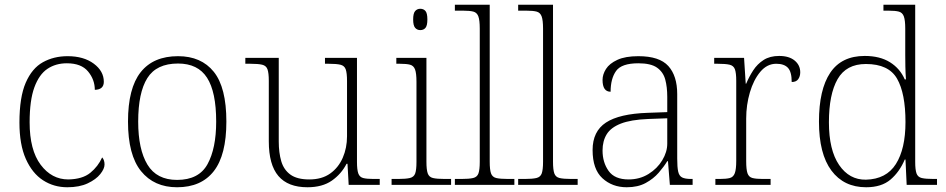

<svg xmlns="http://www.w3.org/2000/svg" viewBox="-20 -780 3990 810"><path d="M264 10Q207 10 161.5 -19.5Q116 -49 89 -109.5Q62 -170 62 -263Q62 -370 88.5 -431Q115 -492 161 -517.5Q207 -543 265 -543Q333 -543 375.5 -511.5Q418 -480 418 -435Q418 -402 380 -401Q380 -444 351.5 -478.5Q323 -513 262 -513Q215 -513 180 -489.5Q145 -466 125 -411.5Q105 -357 105 -264Q105 -147 151.5 -85Q198 -23 268 -23Q328 -24 361 -51Q394 -78 411 -116Q421 -105 421 -86Q421 -68 403 -45.5Q385 -23 350 -6.5Q315 10 264 10Z M727 10Q630 10 575 -58Q520 -126 520 -267Q520 -408 573.5 -475.5Q627 -543 731 -543Q829 -543 882 -477Q935 -411 935 -267Q935 -126 882 -58Q829 10 727 10ZM727 -21Q819 -21 855.5 -87.5Q892 -154 892 -267Q892 -392 853.5 -452Q815 -512 731 -512Q640 -512 601.5 -450.5Q563 -389 563 -267Q563 -150 602 -85.5Q641 -21 727 -21Z M1277 10Q1195 10 1154.5 -37.5Q1114 -85 1114 -184V-439Q1114 -472 1108.5 -487.5Q1103 -503 1086 -507Q1069 -511 1036 -511H1015V-536H1156V-183Q1156 -136 1166.5 -100Q1177 -64 1205 -43.5Q1233 -23 1285 -23Q1338 -23 1373 -48Q1408 -73 1426 -114.5Q1444 -156 1444 -205V-438Q1444 -472 1438.5 -487.5Q1433 -503 1416 -507Q1399 -511 1366 -511H1351V-536H1486V-97Q1486 -64 1491.5 -48.5Q1497 -33 1512 -29Q1527 -25 1556 -25H1582V0H1451L1446 -89H1442Q1420 -46 1380 -18Q1340 10 1277 10Z M1753 -653Q1740 -653 1731.5 -662.5Q1723 -672 1723 -698Q1723 -724 1731.5 -733.5Q1740 -743 1753 -743Q1767 -743 1775 -733.5Q1783 -724 1783 -698Q1783 -672 1775 -662.5Q1767 -653 1753 -653ZM1632 0V-25H1659Q1692 -25 1709 -29Q1726 -33 1731.5 -48Q1737 -63 1737 -97V-435Q1737 -471 1731 -487Q1725 -503 1710 -507Q1695 -511 1667 -511H1652V-536H1779V-98Q1779 -64 1784.5 -48.5Q1790 -33 1806.5 -29Q1823 -25 1857 -25H1883V0Z M1899 0V-25H1926Q1959 -25 1976 -29Q1993 -33 1998.5 -48.5Q2004 -64 2004 -98V-659Q2004 -695 1998 -711Q1992 -727 1977 -731Q1962 -735 1934 -735H1899V-760H2046V-98Q2046 -64 2051.5 -48.5Q2057 -33 2073.5 -29Q2090 -25 2124 -25H2150V0Z M2166 0V-25H2193Q2226 -25 2243 -29Q2260 -33 2265.5 -48.5Q2271 -64 2271 -98V-659Q2271 -695 2265 -711Q2259 -727 2244 -731Q2229 -735 2201 -735H2166V-760H2313V-98Q2313 -64 2318.5 -48.5Q2324 -33 2340.5 -29Q2357 -25 2391 -25H2417V0Z M2624 10Q2563 10 2521.5 -28Q2480 -66 2480 -147Q2480 -226 2536.5 -263Q2593 -300 2712 -304L2795 -307V-371Q2795 -413 2786.5 -444.5Q2778 -476 2752 -494.5Q2726 -513 2673 -513Q2602 -513 2579 -480.5Q2556 -448 2556 -393Q2522 -393 2522 -443Q2522 -466 2536.5 -489Q2551 -512 2584.5 -527.5Q2618 -543 2673 -543Q2762 -543 2799.5 -501.5Q2837 -460 2837 -383V-111Q2837 -75 2841 -56.5Q2845 -38 2857.5 -31.5Q2870 -25 2896 -25H2902V0H2806L2798 -100H2795Q2781 -77 2759 -51.5Q2737 -26 2704 -8Q2671 10 2624 10ZM2632 -23Q2679 -23 2716 -46Q2753 -69 2774 -104Q2795 -139 2795 -174V-281L2714 -278Q2641 -275 2599 -258.5Q2557 -242 2539.5 -213.5Q2522 -185 2522 -145Q2522 -95 2547.5 -59Q2573 -23 2632 -23Z M2998 0V-25H3016Q3044 -25 3059 -29Q3074 -33 3080 -49.5Q3086 -66 3086 -101V-439Q3086 -472 3080.5 -487.5Q3075 -503 3058 -507Q3041 -511 3008 -511H2993V-536H3119L3126 -427H3128Q3140 -456 3157.5 -483Q3175 -510 3201.5 -527Q3228 -544 3267 -544Q3309 -544 3332.5 -524.5Q3356 -505 3356 -475Q3356 -458 3347.5 -446Q3339 -434 3320 -434Q3320 -477 3304 -494Q3288 -511 3255 -511Q3216 -511 3187.5 -477Q3159 -443 3143.5 -390Q3128 -337 3128 -280V-100Q3128 -65 3133.5 -49Q3139 -33 3154.5 -29Q3170 -25 3198 -25H3231V0Z M3634 10Q3540 10 3487.5 -60.5Q3435 -131 3435 -267Q3435 -402 3482.5 -473Q3530 -544 3628 -544Q3692 -544 3734.5 -517.5Q3777 -491 3797 -445H3802Q3800 -472 3799.5 -499.5Q3799 -527 3799 -548V-659Q3799 -695 3793 -711Q3787 -727 3772 -731Q3757 -735 3729 -735H3707V-760H3841V-97Q3841 -64 3846.5 -48.5Q3852 -33 3868.5 -29Q3885 -25 3919 -25H3933V0H3805L3800 -107H3797Q3775 -55 3737 -22.5Q3699 10 3634 10ZM3633 -22Q3719 -24 3759.5 -88Q3800 -152 3800 -265Q3800 -386 3764.5 -448Q3729 -510 3633 -510Q3550 -510 3513.5 -446Q3477 -382 3477 -264Q3477 -147 3520 -84Q3563 -21 3633 -22Z"/></svg>

Font: Noto Serif ExtraLight
Style: Regular
Weight: 200
Designer: Monotype Design Team
Foundry: Monotype Imaging Inc.
Version: Version 2.015; ttfautohint (v1.8.4.7-5d5b)